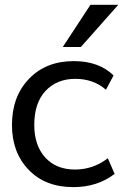

<svg xmlns="http://www.w3.org/2000/svg" viewBox="-20 -768 560 799"><path d="M285.2 10.7C352.1 10.7 409.7 -7.8 457 -44.4L428.7 -109.4C388.2 -78.1 342.3 -62.5 292 -62.5C239.7 -62.5 198.7 -79.1 168 -112.8C137.7 -146.5 122.6 -191.4 122.6 -248C122.6 -309.1 138.2 -356.4 169.4 -389.6C201.2 -423.3 242.2 -439.9 293.5 -439.9C343.8 -439.9 386.2 -424.8 420.9 -394.5L452.6 -454.1C412.1 -493.7 356.9 -513.7 287.1 -513.7C210 -513.7 147.9 -489.3 100.6 -439.9C53.2 -390.6 29.8 -326.7 29.8 -247.6C29.8 -171.9 52.7 -109.9 99.1 -61.5C145.5 -13.2 207.5 10.7 285.2 10.7ZM316.4 -572.3 472.2 -748H356.4L241.2 -572.3Z"/></svg>

Font: Ride
Style: Regular
Weight: 400
Version: Version 3.000